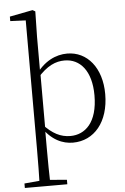

<svg xmlns="http://www.w3.org/2000/svg" viewBox="-67 -847 750 1153"><g transform="rotate(-5 308.5 -270.0)"><path d="M125 260H190C188 199 187 102 187 32V-76L188 -85V-416L187 -427V-637L190 -791L174 -800L35 -773V-746L128 -742V32C128 102 127 199 125 260ZM347 14C475 14 565 -92 565 -260C565 -418 479 -522 358 -522C291 -522 217 -490 161 -405H159L171 -389C233 -461 286 -482 339 -482C432 -482 500 -406 500 -258C500 -94 424 -27 335 -27C277 -27 227 -52 172 -112L160 -98H163C218 -13 286 14 347 14ZM35 260H291V233L169 223H146L35 233Z"/></g></svg>

Font: Source Han Serif CN VF
Style: Regular
Weight: 250
Designer: Ryoko NISHIZUKA 西塚涼子 (kana & ideographs); Frank Grießhammer (Latin, Greek & Cyrillic); Wenlong ZHANG 张文龙 (bopomofo); San
Foundry: Adobe
Version: Version 2.002;hotconv 1.1.0;makeotfexe 2.6.0